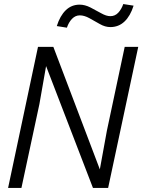

<svg xmlns="http://www.w3.org/2000/svg" viewBox="-20 -930 704 950"><path d="M20 0 168 -698H244L474 -92L509 -284L597 -698H664L515 0H440L208 -603L175 -415L86 0ZM311 -793 261 -801Q277 -852 305.5 -879.5Q334 -907 374 -907Q400 -907 427.5 -893Q455 -879 480.5 -864.5Q506 -850 526 -850Q549 -850 565 -867Q581 -884 590 -910L641 -902Q625 -851 596 -823.5Q567 -796 526 -796Q500 -796 474 -811Q448 -826 422.5 -840Q397 -854 375 -854Q353 -854 336.5 -837Q320 -820 311 -793Z"/></svg>

Font: Azeret Mono Thin ExtraLight
Style: Italic
Weight: 250
Italic angle: -12°
Version: Version 1.002